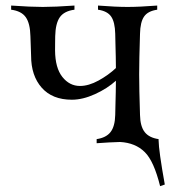

<svg xmlns="http://www.w3.org/2000/svg" viewBox="-20 -508 612 681"><path d="M537.6 -488.3V-473.6Q504.4 -468.8 491 -449.2Q477.5 -429.7 476.6 -388.2Q473.6 -294.4 473.6 -244.1Q473.6 -193.8 476.6 -100.1Q477.5 -59.6 493.2 -39.6Q508.8 -19.5 542.5 -14.6V-10.7Q543 26.4 564.5 146.5L547.9 152.3Q525.9 63.5 493.7 31.7Q460.4 -1.5 405.8 -4.4Q368.2 -3.4 322.8 0V-14.6Q356.4 -19.5 372.1 -39.6Q387.7 -59.6 388.7 -100.1Q388.7 -107.4 389.4 -132.3Q390.1 -157.2 390.6 -181.4Q391.1 -205.6 391.1 -221.7Q360.4 -193.8 316.9 -174.1Q273.4 -154.3 234.9 -154.3Q165.5 -154.3 127.9 -197Q90.3 -239.7 90.3 -310.1Q90.3 -318.4 89.1 -345.9Q87.9 -373.5 87.9 -379.4Q86.9 -424.8 71.5 -446.8Q56.2 -468.8 19.5 -473.6V-488.3Q89.4 -483.4 131.8 -483.4Q174.3 -483.4 244.1 -488.3V-473.6Q207.5 -468.8 192.1 -446.8Q176.8 -424.8 175.8 -379.4Q175.8 -374 175.5 -356Q175.3 -337.9 175.3 -329.1Q175.8 -267.1 201.2 -235.1Q226.6 -203.1 263.7 -203.1Q294.4 -203.1 329.6 -222.4Q364.7 -241.7 391.1 -266.6Q391.1 -282.7 390.6 -306.9Q390.1 -331.1 389.4 -356Q388.7 -380.9 388.7 -388.2Q387.7 -429.7 374.3 -449.2Q360.8 -468.8 327.6 -473.6V-488.3Q391.1 -483.4 432.6 -483.4Q474.1 -483.4 537.6 -488.3Z"/></svg>

Font: Flanker
Style: Regular
Weight: 400
Designer: Flanker
Foundry: Flanker
Version: Version 2.027